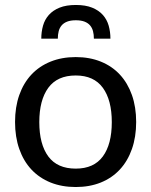

<svg xmlns="http://www.w3.org/2000/svg" viewBox="-20 -745 608 772"><path d="M40.5 0ZM284.5 -515.5Q340.5 -515.5 385.5 -497.2Q430.5 -479 462 -445Q493.5 -411 510.5 -362.8Q527.5 -314.5 527.5 -254.5Q527.5 -194.5 510.5 -146Q493.5 -97.5 462 -63.5Q430.5 -29.5 385.5 -11.2Q340.5 7 284.5 7Q228.5 7 183.2 -11.2Q138 -29.5 106.2 -63.5Q74.5 -97.5 57.5 -146Q40.5 -194.5 40.5 -254.5Q40.5 -314.5 57.5 -362.8Q74.5 -411 106.2 -445Q138 -479 183.2 -497.2Q228.5 -515.5 284.5 -515.5ZM284.5 -67Q357.5 -67 393.5 -116Q429.5 -165 429.5 -254Q429.5 -342.5 393.5 -392Q357.5 -441.5 284.5 -441.5Q210.5 -441.5 174.2 -392Q138 -342.5 138 -254Q138 -165 174.2 -116Q210.5 -67 284.5 -67ZM285 -725Q324 -725 350.5 -714.2Q377 -703.5 393.5 -685Q410 -666.5 417 -641.8Q424 -617 424 -589.5H357.5Q357.5 -606 354 -619.5Q350.5 -633 342.2 -642.8Q334 -652.5 320 -658Q306 -663.5 285 -663.5Q264 -663.5 250 -658Q236 -652.5 227.8 -642.8Q219.5 -633 216 -619.5Q212.5 -606 212.5 -589.5H146Q146 -617 153 -641.8Q160 -666.5 176.5 -685Q193 -703.5 219.5 -714.2Q246 -725 285 -725Z"/></svg>

Font: Lato Medium
Style: Regular
Weight: 500
Designer: Lukasz Dziedzic
Foundry: tyPoland Lukasz Dziedzic
Version: Version 2.006; 2014-01-15